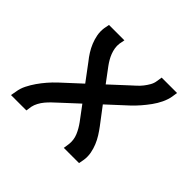

<svg xmlns="http://www.w3.org/2000/svg" viewBox="-128 -693 856 856"><g transform="rotate(45 300.0 -265.0)"><path d="M29 0 34 -27Q37 -49 48 -71Q59 -93 73 -113Q87 -133 103 -151.5Q119 -170 137 -187L227 -270L168 -349Q155 -365 144 -382.5Q133 -400 125 -419.5Q117 -439 113 -460Q109 -481 112 -504L117 -530H214L209 -504Q207 -489 209.5 -474.5Q212 -460 217 -447Q222 -434 229 -422Q236 -410 244 -399L294 -332L373 -405Q384 -415 396 -426Q408 -437 417.5 -449Q427 -461 435 -475Q443 -489 445 -504L449 -530H546L542 -503Q538 -481 527.5 -459Q517 -437 502.5 -417Q488 -397 472 -378.5Q456 -360 438 -343L348 -260L408 -181Q420 -165 431 -147.5Q442 -130 450 -110.5Q458 -91 462 -70Q466 -49 463 -27L458 0H362L366 -27Q368 -41 366 -55.5Q364 -70 358.5 -83Q353 -96 346 -108Q339 -120 331 -131L281 -198L202 -125Q191 -115 179.5 -104Q168 -93 158 -81Q148 -69 140.5 -55Q133 -41 130 -27L126 0Z"/></g></svg>

Font: Iosevka Curly MdExObl
Style: Regular
Weight: 500
Width: 7
Italic angle: -9°
Monospace: yes
Designer: Belleve Invis
Foundry: Belleve Invis
Version: Version 11.1.0; ttfautohint (v1.8.3)